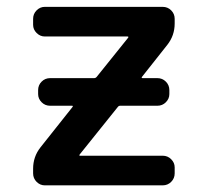

<svg xmlns="http://www.w3.org/2000/svg" viewBox="-20 -565 604 563"><path d="M127 -254.9Q112.3 -254.9 102.1 -265.1Q91.8 -275.4 91.8 -289.1V-300.8Q91.8 -315.4 102.1 -325.7Q112.3 -335.9 127 -335.9H255.9Q260.7 -335.9 263.7 -339.8L355.5 -454.1Q358.4 -458 353.5 -458H111.3Q97.7 -458 87.4 -468.3Q77.1 -478.5 77.1 -492.2V-509.8Q77.1 -524.4 87.4 -534.7Q97.7 -544.9 111.3 -544.9H457Q471.7 -544.9 481.9 -534.7Q492.2 -524.4 492.2 -509.8V-496.1Q492.2 -460.9 470.7 -433.6L396.5 -339.8Q393.6 -335.9 398.4 -335.9H441.4Q456.1 -335.9 466.3 -325.7Q476.6 -315.4 476.6 -300.8V-289.1Q476.6 -275.4 466.3 -265.1Q456.1 -254.9 441.4 -254.9H332Q328.1 -254.9 325.2 -251L213.9 -112.3Q210.9 -108.4 214.8 -108.4H457Q471.7 -108.4 481.9 -98.1Q492.2 -87.9 492.2 -74.2V-56.6Q492.2 -42 481.9 -31.7Q471.7 -21.5 457 -21.5H111.3Q97.7 -21.5 87.4 -31.7Q77.1 -42 77.1 -56.6V-70.3Q77.1 -105.5 98.6 -132.8L192.4 -251Q195.3 -254.9 191.4 -254.9Z"/></svg>

Font: Gen Jyuu GothicL Medium
Style: Regular
Weight: 500
Designer: [Source Han Sans]
Ryoko NISHIZUKA  (kana & ideographs); Paul D. Hunt (Latin, Greek & Cyrillic); Wenlong ZHANG  (bopomofo
Version: Version 1.002.20150607